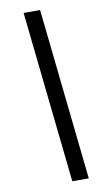

<svg xmlns="http://www.w3.org/2000/svg" viewBox="-104 -833 598 1067"><g transform="rotate(-10 194.5 -299.0)"><path d="M214 185 110 -783H203L307 185Z"/></g></svg>

Font: Ubuntu Sans Medium
Style: Italic
Weight: 500
Italic angle: -13.5°
Designer: Dalton Maag Ltd
Foundry: Dalton Maag Ltd
Version: Version 1.006